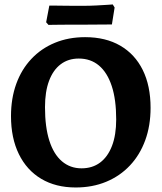

<svg xmlns="http://www.w3.org/2000/svg" viewBox="-20 -818 715 850"><path d="M315.2 12Q226.9 12 162.6 -26.3Q98.3 -64.6 63.5 -135.8Q28.7 -206.9 28.7 -303.8Q28.7 -382.3 51.9 -446.5Q75.1 -510.7 118.8 -557.1Q162.4 -603.6 222.9 -628.5Q283.3 -653.5 356.8 -653.5Q447.6 -653.5 512.4 -615.9Q577.3 -578.2 611.9 -508.3Q646.6 -438.3 646.6 -340.5Q646.6 -261.5 622.9 -196.8Q599.2 -132.1 555.3 -85.5Q511.4 -38.8 450.4 -13.4Q389.4 12 315.2 12ZM340.8 -72.8Q389 -72.8 423 -98.2Q457 -123.5 475.7 -171.8Q494.4 -220.2 494.4 -289.1Q494.4 -377.3 474.7 -437.1Q454.9 -497 418.1 -527.9Q381.4 -558.8 328.7 -558.8Q282 -558.8 248.6 -533.4Q215.1 -508.1 197.2 -460.2Q179.2 -412.3 179.2 -343.4Q179.2 -255.7 198.4 -195.4Q217.6 -135.1 254.1 -104Q290.7 -72.8 340.8 -72.8ZM194.8 -707.7 184.3 -719.4 198.4 -793.3Q198.4 -793.3 213.9 -793.3Q229.4 -793.3 253.4 -792.8Q277.4 -792.3 303.9 -792.3Q330.4 -792.3 352.4 -792.3Q377.4 -792.3 406.9 -793.8Q436.5 -795.3 457.8 -796.8Q479.1 -798.3 479.1 -798.3L487.4 -784.7L475.4 -709.7L334.2 -708.7Q305.3 -708.7 272.5 -708.7Q239.6 -708.7 217.2 -708.2Q194.8 -707.7 194.8 -707.7Z"/></svg>

Font: Alegreya
Style: Regular
Weight: 400
Designer: Juan Pablo del Peral
Foundry: Huerta Tipografica
Version: Version 2.009